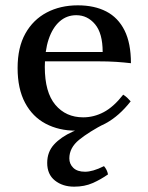

<svg xmlns="http://www.w3.org/2000/svg" viewBox="-20 -475 555 720"><path d="M258 225Q215 225 186 202Q157 179 157 136Q157 95 182.5 67Q208 39 253 18.5Q298 -2 357 -19L376 -13Q314 19 277 49Q240 79 240 119Q240 140 255 154.5Q270 169 299 169Q313 169 330.5 164Q348 159 370 148Q382 162 385 179Q358 198 327.5 211.5Q297 225 258 225ZM264 15Q201 15 151.5 -11Q102 -37 74 -89.5Q46 -142 46 -220Q46 -297 75 -349Q104 -401 155 -428Q206 -455 272 -455Q334 -455 378.5 -432Q423 -409 447 -361Q471 -313 471 -238Q445 -241 416 -243Q387 -245 346 -245H138V-280H365Q365 -350 336.5 -384Q308 -418 266 -418Q230 -418 203.5 -394.5Q177 -371 162.5 -328Q148 -285 148 -224Q148 -129 187.5 -82Q227 -35 292 -35Q332 -35 369 -54.5Q406 -74 442 -120Q450 -115 456.5 -109Q463 -103 470 -95Q427 -40 376.5 -12.5Q326 15 264 15Z"/></svg>

Font: Poltawski Nowy
Style: Regular
Weight: 400
Designer: Adam Pótawski, Mateusz Machalski, Borys Kosmynka, Ania Wieluska
Foundry: Capitalics.wtf
Version: Version 1.001;gftools[0.9.25]